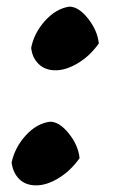

<svg xmlns="http://www.w3.org/2000/svg" viewBox="-20 -559 343 579"><path d="M74 -415Q83 -460 116 -496.5Q149 -533 189 -539Q217 -539 245.5 -503Q274 -467 278 -428Q251 -390 215 -368.5Q179 -347 147.5 -347Q116 -347 96.5 -366Q77 -385 74 -415ZM15 -69Q25 -115 58 -151Q91 -187 131 -192Q159 -192 187.5 -156.5Q216 -121 220 -82Q193 -44 157 -22Q121 0 89 0Q57 0 38 -19Q19 -38 15 -69Z"/></svg>

Font: Tillana
Style: Bold
Weight: 700
Designer: Lipi Raval (Devanagari, Latin), Jonny Pinhorn (Latin)
Foundry: Indian Type Foundry
Version: Version 2.002;PS 1.0;hotconv 1.0.79;makeotf.lib2.5.61930; tt